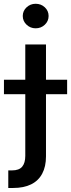

<svg xmlns="http://www.w3.org/2000/svg" viewBox="-62 -772 368 997"><path d="M69.3 -541H176.8V40Q176.8 92.8 157.2 129.6Q137.7 166.5 99.6 185.3Q61.5 204.1 6.3 204.1H-19V112.8H0.5Q37.1 112.8 53.2 93.5Q69.3 74.2 69.3 37.1ZM-41.5 -282.7V-357.9H286.6V-282.7ZM123 -625Q95.7 -625 75.9 -643.8Q56.2 -662.6 56.2 -689Q56.2 -715.3 75.9 -733.9Q95.7 -752.4 123 -752.4Q151.4 -752.4 170.9 -733.9Q190.4 -715.3 190.4 -689Q190.4 -662.6 170.9 -643.8Q151.4 -625 123 -625Z"/></svg>

Font: Inter 17pt Medium
Style: Regular
Weight: 500
Version: Version 4.001;git-66647c0bb